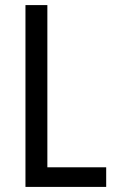

<svg xmlns="http://www.w3.org/2000/svg" viewBox="-20 -734 457 754"><path d="M80 0V-714H166V-77H397V0Z"/></svg>

Font: Noto Sans Condensed
Style: Regular
Weight: 400
Width: 3
Version: Version 2.013